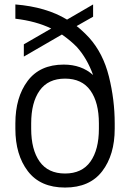

<svg xmlns="http://www.w3.org/2000/svg" viewBox="-20 -831 584 862"><path d="M49 -747V-811Q187 -800 281 -743L398 -811V-756L324 -714Q351 -693 380 -662Q443 -592 469 -487.5Q495 -383 495 -277V-253Q495 -136 439 -62.5Q383 11 272 11Q161 11 105 -62.5Q49 -136 49 -253V-277Q49 -394 104 -467.5Q159 -541 266 -541Q346 -541 398 -494Q371 -569 325 -620Q298 -648 258 -676L87 -577V-632L210 -703Q142 -736 49 -747ZM424 -253V-277Q424 -371 386 -424.5Q348 -478 272 -478Q196 -478 158 -424.5Q120 -371 120 -277V-253Q120 -159 158 -105.5Q196 -52 272 -52Q348 -52 386 -105.5Q424 -159 424 -253Z"/></svg>

Font: Cooper Hewitt
Style: Book
Weight: 705
Designer: Village Type and Design LLC
Foundry: Cooper Hewitt Smithsonian Design Museum
Version: 1.000; ttfautohint (v1.8.1)